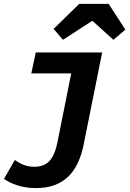

<svg xmlns="http://www.w3.org/2000/svg" viewBox="-44 -764 664 980"><path d="M138.6 196.1C280.3 196.1 354.1 116.9 383 -26.4L477.5 -496.1H138.5L115.8 -389.4H319.6L249 -36.8C231 51.2 196.5 87.3 130.4 87.3C90.7 87.3 60.6 73.1 31.6 52.8L-23.8 149.2C10.3 172.4 64.6 196.1 138.6 196.1ZM277.3 -560.8 425.1 -656.6H429.1L534.7 -560.8L596 -612.7L510.6 -744.3H360.5L229.7 -616.4L277.3 -560.8Z"/></svg>

Font: Source Code Variable
Style: Italic
Weight: 400
Italic angle: -11°
Monospace: yes
Designer: Paul D. Hunt, Teo Tuominen
Foundry: Adobe Systems Incorporated
Version: Version 1.005;PS 1.0;hotconv 16.6.54;makeotf.lib2.5.65590